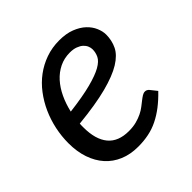

<svg xmlns="http://www.w3.org/2000/svg" viewBox="-142 -635 762 762"><g transform="rotate(-45 239.0 -254.0)"><path d="M440 -398Q440 -365 426.5 -337.2Q413 -309.5 377 -287.2Q341 -265 278 -248.5Q215 -232 116 -222Q115.5 -216.5 115.5 -211.2Q115.5 -206 115.5 -200.5Q115.5 -133.5 144.8 -98.2Q174 -63 233 -63Q257 -63 275.8 -68Q294.5 -73 309.2 -80.2Q324 -87.5 335.2 -96.2Q346.5 -105 355.8 -112.2Q365 -119.5 373 -124.5Q381 -129.5 389 -129.5Q398.5 -129.5 406 -121L428 -93.5Q402.5 -67 378 -48.2Q353.5 -29.5 328.2 -17Q303 -4.5 275.2 1.2Q247.5 7 215.5 7Q172 7 137.5 -7.5Q103 -22 79 -48.8Q55 -75.5 42 -113.5Q29 -151.5 29 -198.5Q29 -237.5 37.2 -276.2Q45.5 -315 61.2 -350Q77 -385 99.8 -415Q122.5 -445 151.8 -466.8Q181 -488.5 216.2 -501Q251.5 -513.5 292 -513.5Q330.5 -513.5 358.5 -502.5Q386.5 -491.5 404.5 -474.5Q422.5 -457.5 431.2 -437Q440 -416.5 440 -398ZM287 -449.5Q255.5 -449.5 229 -436.5Q202.5 -423.5 182 -400.8Q161.5 -378 147 -347.2Q132.5 -316.5 124.5 -281Q201.5 -290.5 248 -302.8Q294.5 -315 319.5 -329.2Q344.5 -343.5 352.5 -360Q360.5 -376.5 360.5 -394.5Q360.5 -403.5 356.5 -413.2Q352.5 -423 343.8 -431Q335 -439 321 -444.2Q307 -449.5 287 -449.5Z"/></g></svg>

Font: Lato
Style: Italic
Weight: 400
Italic angle: -7°
Designer: Lukasz Dziedzic
Foundry: tyPoland Lukasz Dziedzic
Version: Version 2.007; 2014-02-27